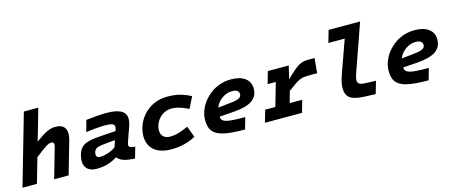

<svg xmlns="http://www.w3.org/2000/svg" viewBox="-45 -1278 4388 1861"><g transform="rotate(-15 2149.0 -348.0)"><path d="M214 -710H359L268 -394Q340 -447 383 -467.5Q426 -488 471 -488Q523 -488 550 -463.5Q577 -439 577 -391Q577 -376 574.5 -360Q572 -344 567 -327L473 0H328L414 -300Q416 -306 417 -312Q418 -318 418 -324Q418 -337 411.5 -344Q405 -351 392 -351Q369 -351 333.5 -328.5Q298 -306 226 -248L155 0H10Z M1162 -304 1118 -180Q1111 -161 1108.5 -150.5Q1106 -140 1106 -133Q1106 -122 1113 -116Q1120 -110 1138 -107L1169 -101L1137 9L1093 5Q1045 1 1012.5 -13Q980 -27 965 -49H959Q910 -18 860.5 -4.5Q811 9 750 9Q694 9 662.5 -20Q631 -49 631 -99Q631 -137 643.5 -174Q656 -211 677 -232Q704 -259 751.5 -271Q799 -283 893 -289L1023 -297Q1030 -317 1031.5 -324Q1033 -331 1033 -338Q1033 -359 1011 -368Q989 -377 939 -377Q907 -377 856.5 -373Q806 -369 747 -361L778 -475Q838 -482 889.5 -486Q941 -490 979 -490Q1080 -490 1128.5 -463Q1177 -436 1177 -380Q1177 -364 1173.5 -345Q1170 -326 1162 -304ZM777 -127Q777 -112 787 -103Q797 -94 814 -94Q851 -94 896.5 -109Q942 -124 973 -148L995 -214L910 -206Q859 -202 833.5 -196Q808 -190 797 -179Q787 -169 782 -156.5Q777 -144 777 -127Z M1605 -368Q1570 -368 1539.5 -355.5Q1509 -343 1485 -319Q1459 -293 1445 -260Q1431 -227 1431 -193Q1431 -153 1455.5 -130.5Q1480 -108 1522 -108Q1561 -108 1601.5 -119Q1642 -130 1705 -158L1747 -46Q1690 -15 1630.5 -0.5Q1571 14 1503 14Q1393 14 1332 -36.5Q1271 -87 1271 -178Q1271 -238 1295.5 -296Q1320 -354 1363 -397Q1409 -443 1467 -466.5Q1525 -490 1593 -490Q1662 -490 1715 -476.5Q1768 -463 1828 -432L1772 -319Q1714 -346 1678 -357Q1642 -368 1605 -368Z M2273 -103 2240 13Q2163 13 2107 8Q2051 3 2012 -8Q1948 -26 1918.5 -64Q1889 -102 1889 -175Q1889 -234 1917.5 -294Q1946 -354 1997 -400Q2045 -445 2105.5 -468.5Q2166 -492 2232 -492Q2323 -492 2373.5 -454Q2424 -416 2424 -348Q2424 -273 2366.5 -232.5Q2309 -192 2188 -182L2035 -171Q2035 -170 2035 -169.5Q2035 -169 2035 -167Q2035 -129 2084 -115.5Q2133 -102 2273 -103ZM2282 -333Q2282 -355 2264 -367Q2246 -379 2214 -379Q2160 -379 2112 -345.5Q2064 -312 2044 -259L2188 -275Q2238 -281 2260 -294Q2282 -307 2282 -333Z M2443 0 2478 -122H2580L2647 -355H2565L2600 -477H2809L2779 -346Q2862 -429 2905 -455.5Q2948 -482 3007 -482H3070L3056 -333H2976Q2945 -333 2923 -330.5Q2901 -328 2877 -317Q2855 -307 2827 -287.5Q2799 -268 2756 -236L2724 -122H2850L2815 0Z M3256 -132Q3256 -158 3264 -192.5Q3272 -227 3290 -277L3401 -588H3237L3272 -710H3588L3429 -257Q3415 -218 3410.5 -200.5Q3406 -183 3406 -167Q3406 -143 3422.5 -132Q3439 -121 3478 -119L3588 -115L3552 9L3438 5Q3338 1 3297 -30Q3256 -61 3256 -132Z M4115 -103 4082 13Q4005 13 3949 8Q3893 3 3854 -8Q3790 -26 3760.5 -64Q3731 -102 3731 -175Q3731 -234 3759.5 -294Q3788 -354 3839 -400Q3887 -445 3947.5 -468.5Q4008 -492 4074 -492Q4165 -492 4215.5 -454Q4266 -416 4266 -348Q4266 -273 4208.5 -232.5Q4151 -192 4030 -182L3877 -171Q3877 -170 3877 -169.5Q3877 -169 3877 -167Q3877 -129 3926 -115.5Q3975 -102 4115 -103ZM4124 -333Q4124 -355 4106 -367Q4088 -379 4056 -379Q4002 -379 3954 -345.5Q3906 -312 3886 -259L4030 -275Q4080 -281 4102 -294Q4124 -307 4124 -333Z"/></g></svg>

Font: Intel One Mono
Style: Bold Italic
Weight: 700
Italic angle: -16°
Monospace: yes
Designer: Fred Shallcrass
Foundry: Frere-Jones Type LLC
Version: Version 1.400;hotconv 1.1.0;makeotfexe 2.6.0;FJTRelease1.4